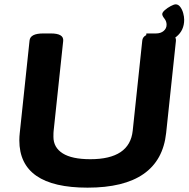

<svg xmlns="http://www.w3.org/2000/svg" viewBox="-20 -856 868 884"><path d="M383 8Q69 8 69 -210Q69 -218 69.5 -226.5Q70 -235 71 -244L116 -669Q119 -702 179 -702H214Q274 -702 271 -668L227 -254Q226 -248 226 -226Q226 -177 268.5 -150Q311 -123 396 -123Q577 -123 591 -254L635 -669Q638 -702 698 -702H733Q793 -702 790 -668L745 -244Q718 8 383 8ZM649 -658 654 -702H698Q720 -702 733.5 -713.5Q747 -725 747 -742Q747 -758 737 -770.5Q727 -783 727 -791Q727 -799 739 -809.5Q751 -820 766 -828Q781 -836 789 -836Q801 -836 810 -824Q819 -812 823.5 -795.5Q828 -779 828 -765Q828 -716 792 -687Q756 -658 693 -658Z"/></svg>

Font: Asap Expanded Expanded Regular
Style: Bold Italic
Weight: 700
Width: 7
Italic angle: -6°
Designer: Pablo Cosgaya
Foundry: Omnibus-Type
Version: Version 3.001; ttfautohint (v1.8.4.7-5d5b)